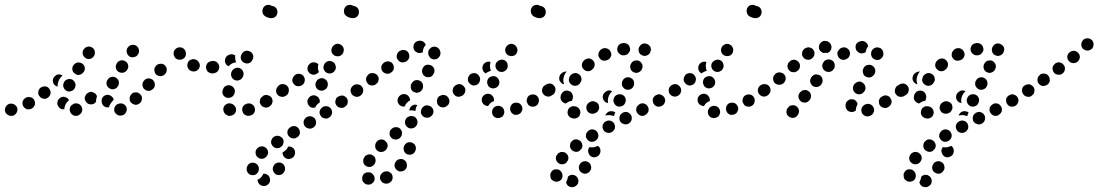

<svg xmlns="http://www.w3.org/2000/svg" viewBox="-36 -445 4474 782"><path d="M28 19Q35 11 35 1Q35 -9 27 -16Q19 -23 9 -23H8Q-2 -23 -9 -15Q-16 -7 -16 3Q-16 13 -8 20Q0 27 10 27H11Q21 27 28 19ZM298 9Q301 -1 296 -11Q291 -20 281 -23Q271 -26 262 -21L261 -20Q252 -16 249 -6Q246 4 251 13Q256 23 266 26Q276 29 285 24L286 23Q295 18 298 9ZM478 11Q482 1 479 -8Q477 -13 473 -17Q470 -20 465 -22Q461 -24 456 -24Q451 -24 446 -22H445Q435 -18 431 -8Q427 1 431 11Q433 15 437 19Q440 22 445 24Q449 26 454 26Q459 26 464 24H465Q474 20 478 11ZM106 -19Q108 -29 103 -38Q101 -42 97 -45Q93 -48 88 -49Q83 -50 78 -50Q73 -49 69 -47L68 -46Q59 -41 56 -31Q54 -21 59 -12Q61 -8 65 -5Q69 -2 74 0Q79 1 84 0Q89 0 93 -3H94Q103 -9 106 -19ZM212 -2Q207 -4 204 -8Q201 -12 199 -16Q197 -21 197 -26L198 -27Q198 -37 206 -44Q213 -51 224 -51Q229 -50 233 -48Q238 -46 241 -43Q242 -41 243 -40Q244 -38 245 -37Q241 -33 237 -29Q231 -22 228 -12Q226 -6 226 0Q224 0 223 0Q222 0 221 0Q216 0 212 -2ZM394 -9Q389 -11 386 -14Q382 -18 380 -22Q378 -27 378 -32V-33Q377 -43 384 -51Q391 -58 401 -59Q406 -59 411 -57Q416 -55 419 -52Q423 -49 425 -45Q427 -42 427 -38Q424 -36 422 -33Q415 -26 411 -17Q409 -13 408 -8Q407 -8 406 -8Q405 -8 404 -8Q399 -7 394 -9ZM542 -44Q543 -54 535 -61Q532 -65 527 -67Q523 -69 518 -69Q513 -69 508 -68Q504 -66 500 -62H499Q496 -58 494 -54Q492 -49 492 -44Q492 -39 493 -34Q495 -30 499 -26Q502 -23 507 -21Q511 -19 516 -18Q521 -18 526 -20Q530 -22 534 -25L535 -26Q542 -33 542 -44ZM358 -49Q358 -51 359 -53Q358 -55 357 -58Q355 -60 353 -63Q350 -66 345 -68Q341 -70 336 -71Q331 -71 326 -69Q322 -67 318 -64L317 -63Q314 -60 312 -55Q309 -51 309 -46Q309 -41 311 -36Q313 -32 316 -28Q323 -20 333 -20Q344 -19 351 -26L352 -27Q353 -28 354 -29Q354 -30 355 -31V-32Q355 -41 358 -49ZM167 -56Q169 -60 170 -65Q171 -70 169 -75Q168 -79 165 -83Q159 -92 149 -93Q138 -94 130 -88H129Q121 -81 120 -71Q118 -61 125 -53Q128 -49 132 -46Q136 -44 141 -43Q146 -42 151 -43Q156 -45 160 -48Q164 -51 167 -56ZM223 -89Q226 -80 235 -75Q245 -70 254 -74Q264 -77 269 -87Q271 -92 272 -97Q272 -102 270 -107Q269 -111 265 -115Q262 -119 258 -121Q248 -125 239 -122Q229 -119 224 -109V-108Q219 -99 223 -89ZM594 -93Q595 -98 595 -103Q594 -108 592 -112Q590 -116 586 -120Q582 -123 578 -124Q573 -126 568 -126Q563 -125 558 -123Q554 -121 551 -117L550 -116Q547 -112 545 -108Q544 -103 544 -98Q545 -93 547 -88Q549 -84 553 -81Q561 -74 571 -75Q581 -76 588 -84H589Q592 -88 594 -93ZM399 -98Q403 -88 412 -84Q421 -79 431 -83Q441 -86 445 -96H446Q450 -106 447 -116Q443 -125 434 -130Q425 -134 415 -131Q405 -127 401 -118L400 -117Q396 -108 399 -98ZM215 -134Q217 -136 219 -137Q212 -142 204 -142Q195 -142 189 -136L188 -135Q180 -128 179 -118Q179 -108 185 -100Q188 -97 192 -95Q195 -93 199 -92Q198 -96 199 -101Q200 -110 204 -118V-119Q208 -127 215 -134ZM643 -164Q642 -174 633 -181Q625 -187 615 -185Q605 -184 598 -176V-175Q591 -167 593 -157Q594 -146 602 -140Q606 -137 611 -136Q616 -134 621 -135Q626 -136 630 -138Q634 -141 637 -145H638Q644 -154 643 -164ZM259 -159Q262 -149 271 -144Q275 -141 280 -140Q285 -139 290 -141Q294 -142 298 -145Q302 -148 305 -152L306 -153Q311 -162 309 -172Q306 -182 297 -187Q293 -190 288 -190Q283 -191 278 -190Q274 -189 270 -186Q266 -183 263 -179L262 -178Q257 -169 259 -159ZM847 -153Q854 -161 854 -171Q854 -176 852 -180Q850 -185 847 -189Q843 -192 839 -194Q834 -196 829 -196H828Q818 -196 810 -189Q803 -181 803 -171Q803 -166 805 -162Q807 -157 810 -153Q814 -150 818 -148Q823 -146 828 -146H829Q839 -146 847 -153ZM436 -168Q438 -158 447 -152Q451 -150 456 -149Q461 -148 466 -149Q471 -150 475 -153Q479 -156 482 -160V-161Q488 -169 486 -179Q484 -190 475 -195Q471 -198 466 -199Q461 -200 456 -199Q451 -198 447 -195Q443 -192 440 -188V-187Q434 -178 436 -168ZM765 -157Q774 -162 777 -172Q780 -182 774 -191Q769 -200 759 -203H758Q754 -205 749 -204Q744 -203 739 -201Q735 -199 732 -195Q729 -191 728 -186Q725 -176 730 -167Q735 -158 745 -155H746Q756 -152 765 -157ZM677 -210Q680 -206 685 -204Q689 -202 694 -202Q699 -201 704 -203Q714 -206 719 -215Q723 -224 720 -234V-235Q718 -240 715 -244Q712 -247 708 -250Q703 -252 698 -252Q693 -253 688 -251Q679 -248 674 -239Q669 -230 672 -220L673 -219Q674 -214 677 -210ZM301 -225Q303 -215 312 -209Q320 -203 330 -205Q340 -207 346 -216L347 -217Q352 -226 350 -236Q348 -246 340 -251Q335 -254 331 -255Q326 -256 321 -255Q316 -254 312 -251Q308 -248 305 -244L304 -243Q299 -235 301 -225ZM480 -242Q479 -238 480 -233Q481 -228 483 -224Q486 -219 490 -216Q494 -213 499 -212Q504 -211 508 -212Q513 -213 518 -215Q522 -218 525 -222V-223Q532 -231 530 -241Q528 -252 520 -258Q516 -261 511 -262Q506 -263 501 -262Q496 -261 492 -259Q488 -256 485 -252L484 -251Q481 -247 480 -242Z M905 26Q915 24 921 16Q924 12 925 7Q926 2 925 -3Q924 -8 921 -12Q918 -16 914 -19Q914 -19 914 -19Q910 -22 905 -23Q900 -25 895 -24Q890 -23 886 -21Q882 -18 879 -15Q876 -11 874 -6Q873 -1 874 4Q874 9 877 13Q879 18 883 21Q885 22 887 23Q895 29 905 26ZM1000 13Q1005 3 1001 -6Q1000 -11 997 -15Q993 -19 989 -21Q985 -23 980 -24Q975 -24 970 -23L968 -22Q958 -19 953 -10Q948 0 952 9Q953 14 956 18Q960 22 964 24Q968 26 973 27Q978 27 983 26L985 25Q995 22 1000 13ZM1069 -18Q1072 -22 1073 -27Q1075 -32 1074 -37Q1073 -41 1071 -46Q1065 -55 1055 -57Q1045 -60 1036 -55L1035 -53Q1030 -51 1027 -47Q1024 -43 1023 -38Q1022 -33 1022 -28Q1023 -23 1026 -19Q1031 -10 1041 -8Q1051 -5 1060 -10L1062 -12Q1066 -14 1069 -18ZM871 -62Q868 -71 872 -81L873 -83Q877 -93 886 -96Q896 -100 905 -96Q915 -92 919 -82Q923 -73 918 -63V-61Q915 -56 911 -52Q906 -48 900 -47Q896 -47 892 -46Q892 -46 891 -46Q890 -47 888 -47Q886 -47 885 -48Q875 -52 871 -62ZM1140 -72Q1142 -83 1136 -91Q1133 -95 1129 -98Q1125 -100 1120 -101Q1115 -102 1110 -101Q1105 -100 1101 -97L1099 -96Q1095 -93 1093 -89Q1090 -85 1089 -80Q1088 -75 1089 -70Q1090 -65 1093 -61Q1096 -57 1100 -54Q1105 -52 1109 -51Q1114 -50 1119 -51Q1124 -52 1128 -55L1130 -56Q1138 -62 1140 -72ZM906 -135Q909 -125 918 -120Q927 -115 937 -118Q947 -121 952 -130L953 -132Q958 -141 955 -151Q952 -161 943 -166Q934 -171 924 -168Q914 -165 909 -156L908 -154Q903 -145 906 -135ZM854 -160Q859 -169 856 -179Q854 -184 851 -188Q848 -192 844 -194Q839 -196 834 -197Q829 -197 825 -196L822 -195Q813 -192 808 -182Q803 -173 806 -163Q808 -159 811 -155Q814 -151 819 -149Q823 -147 828 -146Q833 -146 838 -147L840 -148Q850 -151 854 -160ZM882 -207Q885 -217 895 -221L897 -222Q902 -224 907 -224Q912 -224 916 -222Q918 -221 919 -221Q921 -220 922 -219Q921 -209 923 -199Q924 -195 926 -191Q922 -191 918 -190Q908 -187 901 -181Q898 -178 895 -175Q891 -177 887 -180Q884 -184 882 -188Q878 -198 882 -207ZM945 -205Q948 -195 957 -190Q966 -185 976 -187Q986 -190 991 -199L992 -201Q997 -210 995 -220Q992 -230 983 -235Q979 -237 974 -238Q969 -239 964 -238Q959 -236 955 -233Q951 -230 949 -226L948 -224Q943 -215 945 -205ZM1088 -413Q1094 -406 1094 -396Q1094 -386 1087 -378Q1079 -371 1069 -371Q1061 -371 1054 -374Q1047 -376 1041 -381Q1038 -384 1035 -388Q1033 -393 1033 -398Q1032 -403 1034 -408Q1035 -412 1038 -416Q1044 -424 1054 -425Q1063 -426 1071 -421Q1081 -420 1088 -413Z M1034 268Q1036 265 1037 262Q1041 262 1045 263Q1049 264 1052 266Q1056 268 1059 272Q1062 276 1063 281Q1066 291 1061 300Q1055 309 1045 312Q1045 312 1044 312Q1034 314 1025 309Q1016 303 1014 293Q1013 292 1013 290Q1013 288 1013 287Q1017 285 1021 283Q1029 277 1034 268ZM1014 228Q1008 220 998 218Q987 216 979 222Q971 228 969 238V240Q967 250 973 258Q979 267 989 268Q999 270 1008 264Q1016 258 1018 248V247Q1020 237 1014 228ZM1075 245Q1076 255 1084 262Q1091 269 1102 268Q1112 267 1119 259V258Q1126 250 1125 240Q1124 230 1117 223Q1109 216 1098 217Q1088 218 1081 226V227Q1074 235 1075 245ZM1160 160Q1163 164 1165 169Q1166 174 1166 179Q1165 184 1163 188V189Q1158 198 1148 201Q1138 205 1129 200Q1124 198 1121 194Q1118 190 1116 185Q1116 183 1115 180Q1115 178 1115 176Q1116 175 1117 174H1118Q1126 169 1132 162Q1135 157 1138 152Q1141 151 1145 152Q1149 153 1152 154Q1157 157 1160 160ZM1056 175Q1055 165 1048 158Q1040 151 1030 151Q1019 152 1012 159L1011 160Q1004 168 1005 178Q1005 188 1013 195Q1021 202 1031 202Q1041 201 1048 194L1049 193Q1056 185 1056 175ZM1118 139Q1121 129 1116 120Q1113 116 1109 113Q1105 110 1100 109Q1095 107 1091 108Q1086 109 1081 111L1080 112Q1072 117 1069 127Q1066 137 1072 146Q1074 151 1078 153Q1082 156 1087 158Q1092 159 1097 158Q1102 158 1106 155L1107 154Q1116 149 1118 139ZM1185 100Q1187 90 1182 81Q1177 72 1167 69Q1156 67 1148 72L1147 73Q1138 78 1135 88Q1133 98 1138 107Q1141 111 1145 114Q1149 117 1153 118Q1158 119 1163 119Q1168 118 1172 115H1173Q1182 110 1185 100ZM1247 68Q1250 64 1251 59Q1252 54 1251 49Q1250 45 1248 40Q1242 32 1232 29Q1222 27 1213 32L1212 33Q1204 38 1201 48Q1199 58 1204 67Q1210 76 1220 78Q1230 81 1239 75H1240Q1244 72 1247 68ZM1312 26Q1315 22 1316 18Q1317 13 1316 8Q1315 3 1313 -1Q1307 -10 1297 -12Q1287 -14 1278 -9L1277 -8Q1273 -5 1270 -1Q1267 3 1266 8Q1265 13 1266 17Q1267 22 1270 26Q1275 35 1286 37Q1296 40 1304 34L1305 33Q1310 31 1312 26ZM1380 -27Q1382 -37 1376 -46Q1373 -50 1369 -52Q1364 -55 1360 -56Q1355 -56 1350 -55Q1345 -54 1341 -51H1340Q1336 -48 1333 -44Q1331 -39 1330 -34Q1329 -29 1330 -25Q1332 -20 1334 -16Q1341 -7 1351 -6Q1361 -4 1369 -10L1370 -11Q1379 -17 1380 -27ZM1223 -14Q1219 -18 1218 -22Q1216 -27 1216 -32Q1216 -37 1218 -41L1219 -42Q1221 -47 1225 -50Q1228 -54 1233 -55Q1238 -57 1243 -57Q1248 -57 1252 -54Q1260 -51 1264 -43Q1268 -36 1266 -28Q1266 -28 1266 -28L1265 -27Q1257 -22 1252 -15Q1249 -11 1248 -7Q1243 -6 1239 -6Q1234 -6 1230 -8Q1226 -10 1223 -14ZM1442 -73Q1444 -83 1438 -92Q1435 -96 1431 -98Q1426 -101 1421 -101Q1417 -102 1412 -101Q1407 -100 1403 -97L1402 -96Q1394 -90 1392 -80Q1391 -70 1397 -61Q1400 -57 1404 -55Q1408 -52 1413 -51Q1418 -51 1423 -52Q1428 -53 1432 -56L1433 -57Q1441 -63 1442 -73ZM1137 -63Q1139 -68 1140 -72Q1141 -77 1140 -82Q1140 -87 1137 -91Q1131 -100 1121 -102Q1111 -104 1102 -99L1101 -98Q1097 -95 1094 -91Q1092 -87 1091 -82Q1090 -77 1090 -72Q1091 -68 1094 -63Q1097 -59 1101 -56Q1105 -54 1110 -53Q1115 -52 1120 -52Q1124 -53 1129 -56L1130 -57Q1134 -59 1137 -63ZM1250 -92Q1254 -82 1263 -78Q1273 -74 1282 -77Q1292 -81 1297 -90V-91Q1301 -100 1298 -110Q1294 -120 1285 -124Q1276 -129 1266 -125Q1256 -122 1252 -112L1251 -111Q1247 -102 1250 -92ZM1205 -115Q1207 -125 1201 -134Q1198 -138 1194 -141Q1190 -143 1185 -144Q1180 -145 1175 -144Q1170 -143 1166 -140L1165 -139Q1161 -136 1159 -132Q1156 -128 1155 -123Q1154 -118 1155 -113Q1156 -109 1159 -105Q1165 -96 1175 -94Q1186 -93 1194 -98L1195 -99Q1204 -105 1205 -115ZM1217 -158Q1216 -163 1216 -168Q1217 -173 1219 -178Q1222 -182 1226 -185V-186Q1234 -192 1244 -191Q1254 -190 1261 -183Q1259 -178 1259 -173Q1258 -164 1262 -154Q1262 -153 1263 -152Q1262 -151 1260 -149Q1259 -148 1258 -147L1257 -146Q1257 -146 1257 -146Q1256 -146 1256 -146Q1252 -144 1249 -142Q1241 -139 1234 -142Q1227 -144 1222 -150Q1219 -154 1217 -158ZM1283 -162Q1287 -152 1296 -148Q1305 -144 1315 -147Q1325 -151 1329 -160L1330 -161Q1334 -170 1330 -180Q1327 -190 1317 -194Q1308 -199 1298 -195Q1289 -192 1284 -182V-181Q1279 -172 1283 -162ZM1315 -232Q1319 -222 1328 -218Q1338 -214 1348 -217Q1357 -221 1362 -230V-231Q1366 -241 1363 -250Q1359 -260 1350 -264Q1340 -269 1331 -265Q1321 -261 1317 -252L1316 -251Q1312 -242 1315 -232ZM1420 -413Q1426 -406 1426 -396Q1426 -386 1419 -378Q1411 -371 1401 -371Q1393 -371 1386 -374Q1379 -376 1373 -381Q1370 -384 1367 -388Q1365 -393 1365 -398Q1364 -403 1366 -408Q1367 -412 1370 -416Q1376 -424 1386 -425Q1395 -426 1403 -421Q1413 -420 1420 -413Z M1477 260Q1474 258 1471 257Q1467 257 1463 257Q1461 257 1460 257Q1456 257 1453 259Q1449 261 1446 263Q1443 267 1441 271Q1439 276 1439 281Q1439 286 1440 290Q1442 295 1446 299Q1446 299 1447 300Q1451 304 1456 306Q1460 307 1465 307Q1470 307 1475 305Q1479 303 1483 299Q1490 292 1490 282Q1489 271 1482 264Q1482 264 1482 264Q1479 262 1477 260ZM1513 270Q1510 280 1514 289Q1517 293 1520 297Q1524 300 1529 302Q1533 303 1538 303Q1543 303 1548 301L1549 300Q1558 296 1562 286Q1565 276 1561 267Q1559 262 1555 259Q1551 256 1547 254Q1542 252 1537 253Q1532 253 1527 255L1526 256Q1517 260 1513 270ZM1571 232Q1573 242 1581 248Q1585 251 1590 253Q1594 254 1599 253Q1604 253 1609 250Q1613 248 1616 244L1617 243Q1623 234 1621 224Q1620 214 1612 208Q1604 201 1593 203Q1583 204 1577 212L1576 213Q1570 222 1571 232ZM1494 211Q1494 206 1493 202Q1492 197 1489 193Q1485 189 1481 187Q1477 184 1472 184Q1467 183 1462 185Q1457 186 1453 189Q1450 192 1447 197L1446 198Q1442 207 1444 217Q1447 227 1456 232Q1466 237 1475 234Q1485 231 1490 222L1491 221Q1493 216 1494 211ZM1610 171Q1614 180 1624 184Q1634 187 1643 183Q1652 179 1656 169V168Q1660 158 1656 149Q1651 139 1642 136Q1632 132 1623 136Q1613 141 1610 150L1609 152Q1606 161 1610 171ZM1543 149Q1543 138 1535 131Q1528 123 1518 123Q1507 123 1500 130L1499 131Q1496 135 1494 139Q1492 144 1492 149Q1492 154 1493 158Q1495 163 1499 167Q1506 174 1516 174Q1527 174 1534 167L1535 166Q1542 159 1543 149ZM1598 110Q1601 106 1601 101Q1602 96 1601 91Q1599 86 1596 82Q1590 74 1580 73Q1569 72 1561 78L1560 79Q1552 85 1551 95Q1549 106 1556 114Q1562 122 1572 123Q1583 125 1591 118H1592Q1596 114 1598 110ZM1664 57Q1666 47 1660 38Q1654 29 1644 28Q1634 26 1625 32H1624Q1616 38 1614 48Q1612 59 1618 67Q1624 76 1634 78Q1644 79 1653 74L1654 73Q1662 67 1664 57ZM1725 23Q1728 19 1729 14Q1730 9 1729 4Q1728 0 1725 -5Q1719 -13 1709 -15Q1699 -18 1690 -12L1689 -11Q1681 -5 1679 5Q1676 15 1682 23Q1688 32 1698 34Q1708 36 1717 31L1718 30Q1722 27 1725 23ZM1631 5Q1632 -4 1638 -11Q1645 -18 1654 -19Q1657 -19 1659 -18Q1662 -18 1664 -17Q1658 -9 1657 0Q1656 4 1656 7Q1652 6 1648 5Q1640 4 1631 5ZM1794 -28Q1796 -38 1790 -47Q1784 -56 1774 -58Q1764 -60 1756 -54H1754Q1746 -48 1744 -38Q1742 -28 1747 -19Q1750 -15 1754 -12Q1758 -9 1763 -8Q1768 -7 1773 -8Q1778 -9 1782 -12L1783 -13Q1792 -18 1794 -28ZM1583 -35Q1583 -40 1585 -45Q1586 -49 1590 -53Q1593 -57 1598 -59Q1599 -59 1600 -60Q1609 -64 1619 -60Q1628 -56 1632 -46Q1633 -44 1634 -41Q1634 -38 1634 -36Q1626 -32 1620 -25Q1615 -19 1612 -11Q1604 -10 1596 -14Q1589 -18 1585 -26Q1583 -30 1583 -35ZM1443 -72Q1445 -82 1439 -91Q1436 -95 1432 -98Q1428 -100 1423 -101Q1418 -102 1413 -101Q1408 -100 1404 -97L1403 -96Q1394 -90 1392 -80Q1391 -70 1397 -61Q1399 -57 1404 -55Q1408 -52 1413 -51Q1418 -50 1422 -51Q1427 -52 1431 -55L1433 -56Q1441 -62 1443 -72ZM1855 -63Q1857 -68 1858 -72Q1859 -77 1858 -82Q1857 -87 1854 -91Q1848 -100 1838 -101Q1828 -103 1819 -97L1818 -96Q1814 -94 1811 -89Q1809 -85 1808 -80Q1807 -75 1808 -71Q1809 -66 1812 -62Q1818 -53 1828 -51Q1838 -50 1847 -56H1848Q1852 -59 1855 -63ZM1637 -91Q1637 -80 1645 -73Q1649 -70 1654 -69Q1658 -67 1663 -67Q1668 -68 1673 -70Q1677 -72 1680 -76L1682 -77Q1685 -81 1686 -86Q1688 -91 1687 -95Q1687 -100 1685 -105Q1683 -109 1679 -113Q1671 -119 1661 -119Q1650 -118 1644 -110L1643 -109Q1636 -101 1637 -91ZM1503 -110Q1505 -114 1506 -119Q1507 -124 1506 -129Q1504 -134 1501 -138Q1498 -142 1494 -144Q1490 -147 1485 -147Q1480 -148 1475 -147Q1470 -146 1466 -143L1465 -142Q1457 -135 1455 -125Q1454 -115 1460 -107Q1466 -98 1477 -97Q1487 -96 1495 -102L1496 -103Q1500 -106 1503 -110ZM1684 -149Q1686 -139 1695 -134Q1699 -131 1704 -131Q1709 -130 1714 -131Q1719 -132 1723 -135Q1727 -138 1729 -143L1730 -144Q1735 -153 1733 -163Q1730 -173 1721 -178Q1717 -181 1712 -181Q1707 -182 1702 -181Q1697 -180 1693 -177Q1689 -174 1687 -169L1686 -168Q1681 -159 1684 -149ZM1568 -167Q1569 -177 1563 -186Q1560 -190 1556 -192Q1551 -194 1547 -195Q1542 -196 1537 -194Q1532 -193 1528 -190L1527 -189Q1519 -183 1517 -173Q1516 -162 1522 -154Q1525 -150 1530 -148Q1534 -145 1539 -145Q1544 -144 1549 -145Q1553 -147 1557 -150L1559 -151Q1567 -157 1568 -167ZM1631 -212Q1632 -223 1627 -231Q1621 -240 1611 -241Q1600 -243 1592 -237H1591Q1582 -231 1580 -220Q1578 -210 1584 -202Q1590 -193 1600 -191Q1610 -190 1619 -195L1620 -196Q1629 -202 1631 -212ZM1710 -219Q1712 -215 1715 -211Q1718 -207 1723 -205Q1728 -203 1733 -203Q1743 -203 1750 -210Q1758 -218 1758 -228V-230Q1758 -235 1756 -239Q1754 -244 1751 -247Q1747 -251 1743 -253Q1738 -255 1733 -255Q1723 -255 1716 -248Q1708 -241 1708 -230V-229Q1708 -224 1710 -219ZM1682 -231 1681 -230Q1676 -229 1671 -229Q1666 -229 1662 -232Q1657 -234 1654 -237Q1651 -241 1649 -246Q1647 -251 1648 -256Q1648 -261 1650 -265Q1653 -269 1656 -273Q1660 -276 1665 -278H1666Q1676 -281 1685 -277Q1695 -272 1698 -262Q1698 -262 1698 -262Q1698 -262 1698 -262Q1692 -256 1689 -248Q1686 -240 1686 -232Q1685 -232 1684 -231Q1683 -231 1682 -231Z M2002 34Q2007 32 2011 29Q2014 25 2016 21Q2018 16 2018 11Q2018 1 2011 -7Q2003 -14 1993 -14Q1988 -14 1983 -12Q1979 -10 1975 -7Q1972 -3 1970 1Q1968 6 1968 11Q1968 21 1975 29Q1982 36 1993 36Q1998 36 2002 34ZM2089 8Q2094 -1 2090 -11Q2089 -15 2085 -19Q2082 -23 2077 -25Q2073 -27 2068 -27Q2063 -27 2058 -26Q2048 -22 2044 -13Q2040 -3 2043 6Q2045 11 2048 15Q2051 18 2056 21Q2060 23 2065 23Q2070 23 2075 21Q2085 18 2089 8ZM2158 -29Q2161 -40 2156 -48Q2153 -53 2149 -56Q2145 -59 2140 -60Q2135 -61 2130 -60Q2125 -59 2121 -57Q2112 -52 2110 -41Q2107 -31 2113 -23Q2115 -18 2119 -15Q2123 -12 2128 -11Q2133 -10 2138 -11Q2143 -11 2147 -14Q2156 -19 2158 -29ZM1940 -16Q1935 -18 1932 -22Q1929 -26 1927 -30Q1926 -35 1926 -40Q1927 -51 1935 -57Q1943 -64 1954 -63Q1964 -62 1970 -54Q1977 -46 1976 -36Q1976 -35 1976 -35Q1976 -34 1976 -33Q1976 -33 1975 -33Q1966 -30 1959 -23Q1955 -18 1952 -13Q1951 -13 1950 -13Q1950 -13 1949 -13Q1944 -14 1940 -16ZM2222 -73Q2223 -83 2217 -91Q2215 -95 2210 -98Q2206 -101 2201 -102Q2196 -102 2192 -101Q2187 -100 2183 -97H2182Q2174 -91 2172 -81Q2170 -71 2176 -63Q2179 -58 2183 -56Q2188 -53 2193 -52Q2197 -51 2202 -52Q2207 -54 2211 -56V-57Q2220 -63 2222 -73ZM1859 -73Q1861 -83 1855 -91Q1852 -95 1848 -98Q1844 -101 1839 -102Q1834 -103 1829 -102Q1824 -100 1820 -98Q1816 -95 1813 -91Q1810 -86 1809 -81Q1809 -77 1810 -72Q1811 -67 1813 -63Q1819 -54 1830 -52Q1840 -51 1848 -56V-57Q1857 -62 1859 -73ZM1950 -101Q1953 -91 1963 -87Q1967 -85 1972 -85Q1977 -85 1982 -87Q1987 -88 1990 -92Q1994 -95 1996 -100Q2000 -109 1996 -119Q1992 -129 1983 -133Q1973 -137 1964 -133Q1954 -130 1950 -120Q1946 -110 1950 -101ZM1919 -119Q1921 -129 1914 -137Q1908 -146 1898 -147Q1887 -148 1879 -142Q1875 -139 1873 -134Q1870 -130 1870 -125Q1869 -120 1870 -115Q1872 -111 1875 -107Q1881 -99 1891 -97Q1901 -96 1910 -102Q1918 -109 1919 -119ZM1929 -171Q1930 -182 1938 -188Q1942 -191 1947 -193Q1951 -194 1956 -194Q1958 -193 1959 -193Q1961 -193 1962 -192Q1961 -188 1960 -184Q1959 -174 1961 -164Q1962 -160 1964 -157Q1960 -156 1956 -154Q1948 -151 1942 -146Q1940 -148 1938 -149Q1936 -151 1934 -153Q1928 -161 1929 -171ZM1983 -170Q1986 -160 1995 -155Q2004 -150 2014 -153Q2024 -156 2029 -165Q2034 -174 2031 -184Q2029 -194 2020 -199Q2011 -204 2001 -201Q1991 -198 1985 -189Q1980 -180 1983 -170ZM2022 -246Q2021 -241 2022 -236Q2023 -231 2026 -227Q2029 -223 2033 -220Q2037 -218 2042 -217Q2047 -216 2052 -217Q2056 -218 2061 -220Q2065 -223 2067 -227H2068Q2070 -232 2071 -236Q2072 -241 2071 -246Q2070 -251 2067 -255Q2065 -259 2060 -262Q2056 -265 2051 -266Q2047 -267 2042 -266Q2037 -265 2033 -262Q2029 -259 2026 -255Q2023 -251 2022 -246ZM2181 -413Q2187 -406 2187 -396Q2187 -386 2180 -378Q2172 -371 2162 -371Q2154 -371 2147 -374Q2140 -376 2134 -381Q2127 -388 2126 -398Q2125 -408 2131 -416Q2137 -424 2147 -425Q2156 -426 2164 -421Q2174 -420 2181 -413Z M2271 294Q2271 295 2270 297Q2270 299 2270 300Q2271 302 2272 304Q2276 313 2286 316Q2296 319 2305 315L2306 314Q2311 312 2314 308Q2317 305 2319 300Q2320 295 2320 290Q2319 285 2317 281Q2315 276 2311 273Q2307 270 2303 268Q2298 267 2293 267Q2288 267 2284 270H2283Q2281 271 2280 272Q2279 273 2278 274Q2278 275 2277 276Q2276 285 2271 294ZM2250 255Q2247 251 2243 248Q2239 245 2234 245Q2229 244 2224 245Q2219 246 2215 249Q2211 252 2209 256Q2206 261 2205 266Q2205 270 2206 275Q2206 276 2206 277Q2207 282 2210 286Q2213 289 2218 292Q2222 294 2227 295Q2232 296 2237 294Q2247 292 2252 283Q2257 274 2254 264Q2254 264 2254 263Q2253 259 2250 255ZM2322 242Q2324 253 2333 258Q2337 261 2342 262Q2347 263 2352 262Q2356 261 2361 258Q2365 255 2367 251L2368 250Q2374 242 2371 231Q2369 221 2361 216Q2352 210 2342 212Q2332 214 2326 223V224Q2320 232 2322 242ZM2279 196Q2278 186 2269 179Q2266 176 2261 175Q2256 173 2251 174Q2246 174 2242 177Q2237 179 2234 183V184Q2227 192 2228 202Q2230 213 2238 219Q2246 225 2256 224Q2266 223 2273 215V214Q2280 206 2279 196ZM2362 159Q2357 168 2361 178Q2364 188 2373 193Q2382 198 2392 194Q2402 191 2407 182V181Q2411 173 2409 163Q2407 154 2399 149Q2391 153 2382 155Q2374 156 2365 154Q2365 155 2364 156Q2363 157 2363 158ZM2336 152Q2337 142 2331 133Q2328 129 2324 127Q2320 124 2315 123Q2310 122 2305 123Q2301 124 2296 127V128Q2287 134 2286 144Q2284 154 2290 163Q2293 167 2297 169Q2301 172 2306 173Q2311 174 2316 173Q2321 172 2325 169V168Q2334 162 2336 152ZM2396 122Q2399 119 2400 114Q2402 109 2401 104Q2400 99 2398 95Q2393 86 2383 83Q2373 80 2364 85L2363 86Q2359 88 2356 92Q2353 96 2351 101Q2350 106 2350 111Q2351 116 2354 120Q2359 129 2369 132Q2379 134 2388 129Q2393 126 2396 122ZM2463 87Q2466 83 2468 79Q2469 74 2469 69Q2468 64 2466 59Q2461 50 2451 47Q2442 44 2432 49Q2422 54 2419 64Q2416 73 2421 83Q2426 92 2435 95Q2445 98 2454 94L2455 93Q2460 91 2463 87ZM2523 59H2524Q2528 56 2531 53Q2535 49 2536 44Q2538 39 2537 34Q2537 29 2535 25Q2530 16 2520 12Q2510 9 2501 14H2500Q2496 17 2493 20Q2489 24 2488 29Q2486 33 2487 38Q2487 43 2489 48Q2494 57 2504 60Q2514 64 2523 59ZM2310 37Q2315 35 2319 32Q2323 29 2325 25Q2327 20 2328 15Q2328 10 2327 6Q2325 1 2322 -3Q2319 -7 2315 -9Q2310 -12 2305 -12Q2305 -12 2304 -12Q2294 -14 2286 -8Q2277 -2 2276 9Q2275 14 2276 18Q2277 23 2280 27Q2283 31 2288 34Q2292 36 2297 37Q2299 37 2300 38Q2305 38 2310 37ZM2439 24Q2434 24 2430 26Q2430 25 2430 24Q2431 23 2431 22V21Q2434 17 2437 14Q2441 10 2446 9Q2450 7 2455 8Q2460 8 2465 10Q2466 11 2468 12Q2469 12 2470 14Q2468 17 2466 22Q2465 25 2465 28Q2462 27 2458 26Q2449 23 2439 24ZM2600 17Q2603 13 2605 9Q2606 4 2606 -1Q2605 -6 2603 -10Q2598 -20 2588 -23Q2578 -26 2569 -21L2568 -20Q2564 -18 2561 -14Q2558 -11 2556 -6Q2555 -1 2555 4Q2556 9 2558 13Q2563 22 2573 26Q2582 29 2592 24V23Q2597 21 2600 17ZM2398 9Q2401 5 2403 0Q2405 -4 2404 -9Q2404 -14 2402 -19Q2397 -28 2387 -31Q2378 -35 2368 -30L2366 -29Q2362 -27 2358 -23Q2355 -19 2353 -15Q2352 -10 2352 -5Q2352 0 2355 5Q2359 14 2369 17Q2379 20 2388 16L2390 15Q2395 13 2398 9ZM2668 -21Q2671 -25 2672 -29Q2674 -34 2673 -39Q2672 -44 2670 -48Q2664 -57 2654 -60Q2644 -63 2636 -57H2635Q2630 -54 2627 -50Q2624 -47 2623 -42Q2622 -37 2623 -32Q2623 -27 2626 -23Q2631 -14 2641 -11Q2651 -9 2660 -14H2661Q2665 -17 2668 -21ZM2462 -37Q2462 -32 2464 -28Q2465 -23 2469 -19Q2472 -15 2476 -13Q2486 -9 2495 -12Q2505 -15 2510 -25Q2512 -30 2513 -35Q2513 -40 2512 -44Q2510 -49 2507 -53Q2503 -57 2499 -59Q2490 -63 2480 -60Q2470 -57 2465 -47Q2463 -42 2462 -37ZM2250 -36Q2245 -45 2248 -55V-57Q2250 -62 2253 -66Q2256 -70 2260 -73Q2264 -75 2269 -76Q2274 -77 2279 -75Q2289 -73 2294 -64Q2299 -55 2297 -45L2296 -42Q2296 -40 2295 -38Q2294 -36 2293 -34Q2291 -34 2290 -34Q2280 -32 2272 -26Q2271 -25 2270 -24Q2269 -24 2268 -24Q2267 -24 2266 -24Q2256 -27 2250 -36ZM2456 -72Q2457 -73 2458 -73Q2451 -77 2444 -77Q2436 -76 2430 -71L2428 -69Q2420 -63 2419 -52Q2418 -42 2425 -34Q2428 -30 2432 -28Q2436 -26 2441 -25Q2439 -32 2440 -40Q2441 -49 2445 -57Q2449 -66 2456 -72ZM2738 -73Q2739 -83 2733 -91Q2731 -95 2726 -98Q2722 -101 2717 -102Q2712 -102 2708 -101Q2703 -100 2699 -97H2698Q2694 -94 2691 -90Q2688 -86 2688 -81Q2687 -76 2688 -71Q2689 -66 2692 -62Q2698 -54 2708 -52Q2718 -50 2727 -56Q2736 -62 2738 -73ZM2226 -76Q2228 -86 2222 -94Q2219 -98 2215 -101Q2210 -104 2206 -105Q2201 -105 2196 -104Q2191 -103 2187 -100L2183 -97Q2179 -95 2176 -90Q2173 -86 2172 -81Q2172 -76 2173 -72Q2174 -67 2177 -63Q2179 -59 2184 -56Q2188 -53 2193 -52Q2198 -52 2202 -53Q2207 -54 2211 -57L2216 -59Q2224 -65 2226 -76ZM2497 -106Q2496 -101 2498 -96Q2499 -92 2503 -88Q2506 -84 2510 -82Q2520 -77 2530 -81Q2539 -84 2544 -93V-94Q2547 -99 2547 -104Q2547 -109 2546 -113Q2544 -118 2541 -122Q2537 -125 2533 -128Q2524 -132 2514 -129Q2504 -126 2500 -116H2499Q2497 -111 2497 -106ZM2282 -126Q2280 -121 2281 -116Q2282 -111 2285 -107Q2288 -103 2292 -100Q2300 -94 2311 -96Q2321 -98 2327 -107L2328 -109Q2334 -117 2332 -127Q2330 -138 2321 -143Q2313 -149 2303 -147Q2293 -145 2287 -137L2285 -135Q2283 -131 2282 -126ZM2272 -154Q2268 -154 2264 -153Q2260 -152 2256 -150L2252 -147Q2248 -144 2245 -140Q2243 -135 2242 -131Q2241 -126 2242 -121Q2243 -116 2246 -112Q2249 -108 2253 -105Q2257 -102 2262 -102Q2262 -102 2262 -102Q2262 -102 2262 -102Q2260 -106 2259 -112Q2257 -121 2260 -131Q2262 -140 2267 -147L2268 -149Q2270 -152 2272 -154ZM2532 -165Q2535 -156 2544 -151Q2549 -149 2554 -148Q2559 -148 2564 -150Q2568 -151 2572 -155Q2576 -158 2578 -162V-163Q2583 -172 2580 -182Q2576 -192 2567 -197Q2563 -199 2558 -199Q2553 -199 2548 -198Q2543 -196 2540 -193Q2536 -190 2534 -185L2533 -184Q2529 -175 2532 -165ZM2334 -182Q2333 -172 2340 -164Q2347 -156 2357 -155Q2367 -154 2375 -161L2377 -163Q2385 -169 2386 -180Q2387 -190 2380 -198Q2373 -206 2363 -207Q2353 -207 2345 -201L2343 -199Q2335 -192 2334 -182ZM2408 -240Q2405 -236 2403 -232Q2401 -227 2401 -222Q2401 -217 2403 -213Q2408 -203 2417 -199Q2427 -196 2436 -200L2439 -201Q2448 -205 2452 -215Q2456 -224 2451 -234Q2449 -238 2446 -242Q2442 -245 2438 -247Q2433 -249 2428 -249Q2423 -249 2418 -247L2416 -246Q2412 -244 2408 -240ZM2566 -234Q2569 -224 2579 -220Q2588 -215 2598 -219Q2607 -222 2612 -231V-232Q2617 -241 2614 -251Q2610 -261 2601 -265Q2592 -270 2582 -267Q2572 -263 2568 -254L2567 -253Q2563 -244 2566 -234ZM2483 -260Q2477 -252 2478 -241Q2480 -231 2488 -225Q2496 -218 2506 -220H2509Q2514 -221 2518 -223Q2522 -226 2525 -230Q2528 -234 2530 -239Q2531 -243 2530 -248Q2529 -253 2527 -258Q2524 -262 2520 -265Q2516 -268 2512 -269Q2507 -270 2502 -270L2500 -269Q2489 -268 2483 -260Z M2881 34Q2886 32 2890 29Q2893 25 2895 21Q2897 16 2897 11Q2897 1 2890 -7Q2882 -14 2872 -14Q2867 -14 2862 -12Q2858 -10 2854 -7Q2851 -3 2849 1Q2847 6 2847 11Q2847 21 2854 29Q2861 36 2872 36Q2877 36 2881 34ZM2968 8Q2973 -1 2969 -11Q2968 -15 2964 -19Q2961 -23 2956 -25Q2952 -27 2947 -27Q2942 -27 2937 -26Q2927 -22 2923 -13Q2919 -3 2922 6Q2924 11 2927 15Q2930 18 2935 21Q2939 23 2944 23Q2949 23 2954 21Q2964 18 2968 8ZM3037 -29Q3040 -40 3035 -48Q3032 -53 3028 -56Q3024 -59 3019 -60Q3014 -61 3009 -60Q3004 -59 3000 -57Q2991 -52 2989 -41Q2986 -31 2992 -23Q2994 -18 2998 -15Q3002 -12 3007 -11Q3012 -10 3017 -11Q3022 -11 3026 -14Q3035 -19 3037 -29ZM2819 -16Q2814 -18 2811 -22Q2808 -26 2806 -30Q2805 -35 2805 -40Q2806 -51 2814 -57Q2822 -64 2833 -63Q2843 -62 2849 -54Q2856 -46 2855 -36Q2855 -35 2855 -35Q2855 -34 2855 -33Q2855 -33 2854 -33Q2845 -30 2838 -23Q2834 -18 2831 -13Q2830 -13 2829 -13Q2829 -13 2828 -13Q2823 -14 2819 -16ZM3101 -73Q3102 -83 3096 -91Q3094 -95 3089 -98Q3085 -101 3080 -102Q3075 -102 3071 -101Q3066 -100 3062 -97H3061Q3053 -91 3051 -81Q3049 -71 3055 -63Q3058 -58 3062 -56Q3067 -53 3072 -52Q3076 -51 3081 -52Q3086 -54 3090 -56V-57Q3099 -63 3101 -73ZM2738 -73Q2740 -83 2734 -91Q2731 -95 2727 -98Q2723 -101 2718 -102Q2713 -103 2708 -102Q2703 -100 2699 -98Q2695 -95 2692 -91Q2689 -86 2688 -81Q2688 -77 2689 -72Q2690 -67 2692 -63Q2698 -54 2709 -52Q2719 -51 2727 -56V-57Q2736 -62 2738 -73ZM2829 -101Q2832 -91 2842 -87Q2846 -85 2851 -85Q2856 -85 2861 -87Q2866 -88 2869 -92Q2873 -95 2875 -100Q2879 -109 2875 -119Q2871 -129 2862 -133Q2852 -137 2843 -133Q2833 -130 2829 -120Q2825 -110 2829 -101ZM2798 -119Q2800 -129 2793 -137Q2787 -146 2777 -147Q2766 -148 2758 -142Q2754 -139 2752 -134Q2749 -130 2749 -125Q2748 -120 2749 -115Q2751 -111 2754 -107Q2760 -99 2770 -97Q2780 -96 2789 -102Q2797 -109 2798 -119ZM2808 -171Q2809 -182 2817 -188Q2821 -191 2826 -193Q2830 -194 2835 -194Q2837 -193 2838 -193Q2840 -193 2841 -192Q2840 -188 2839 -184Q2838 -174 2840 -164Q2841 -160 2843 -157Q2839 -156 2835 -154Q2827 -151 2821 -146Q2819 -148 2817 -149Q2815 -151 2813 -153Q2807 -161 2808 -171ZM2862 -170Q2865 -160 2874 -155Q2883 -150 2893 -153Q2903 -156 2908 -165Q2913 -174 2910 -184Q2908 -194 2899 -199Q2890 -204 2880 -201Q2870 -198 2864 -189Q2859 -180 2862 -170ZM2901 -246Q2900 -241 2901 -236Q2902 -231 2905 -227Q2908 -223 2912 -220Q2916 -218 2921 -217Q2926 -216 2931 -217Q2935 -218 2940 -220Q2944 -223 2946 -227H2947Q2949 -232 2950 -236Q2951 -241 2950 -246Q2949 -251 2946 -255Q2944 -259 2939 -262Q2935 -265 2930 -266Q2926 -267 2921 -266Q2916 -265 2912 -262Q2908 -259 2905 -255Q2902 -251 2901 -246ZM3060 -413Q3066 -406 3066 -396Q3066 -386 3059 -378Q3051 -371 3041 -371Q3033 -371 3026 -374Q3019 -376 3013 -381Q3006 -388 3005 -398Q3004 -408 3010 -416Q3016 -424 3026 -425Q3035 -426 3043 -421Q3053 -420 3060 -413Z M3217 15Q3219 11 3218 6Q3218 1 3215 -4Q3213 -8 3209 -11Q3205 -14 3200 -16Q3196 -17 3191 -16Q3186 -16 3181 -14Q3177 -11 3174 -7L3173 -6Q3169 -2 3168 3Q3167 8 3167 13Q3168 18 3170 22Q3172 26 3176 29Q3184 36 3195 35Q3205 34 3211 26L3213 24Q3216 20 3217 15ZM3515 23Q3519 19 3521 15Q3524 11 3524 6Q3525 1 3523 -4Q3520 -14 3511 -19Q3502 -24 3492 -21L3490 -20Q3485 -19 3482 -16Q3478 -13 3475 -8Q3473 -4 3472 1Q3472 6 3473 11Q3476 21 3485 26Q3494 31 3504 28L3506 27Q3511 26 3515 23ZM3417 6Q3409 -1 3408 -11Q3408 -13 3408 -14Q3407 -25 3414 -32Q3421 -40 3431 -41Q3436 -41 3441 -40Q3446 -38 3449 -35Q3452 -32 3454 -29Q3456 -25 3457 -22Q3456 -20 3456 -19Q3451 -10 3450 -1Q3450 2 3450 5Q3447 7 3443 9Q3440 11 3436 11Q3425 12 3417 6ZM3591 -17Q3593 -21 3595 -26Q3596 -30 3595 -35Q3594 -40 3591 -44Q3589 -49 3585 -52Q3581 -54 3576 -56Q3571 -57 3566 -56Q3561 -55 3557 -52L3555 -51Q3551 -49 3548 -45Q3545 -41 3544 -36Q3543 -31 3544 -26Q3545 -21 3547 -17Q3553 -8 3563 -6Q3573 -3 3582 -9L3583 -10Q3588 -13 3591 -17ZM3267 -57Q3266 -67 3258 -73Q3254 -76 3249 -78Q3244 -79 3239 -78Q3234 -78 3230 -75Q3226 -73 3223 -69L3221 -67Q3215 -59 3216 -49Q3218 -39 3226 -32Q3230 -29 3234 -28Q3239 -27 3244 -27Q3249 -28 3253 -30Q3258 -33 3261 -37L3262 -38Q3268 -46 3267 -57ZM3660 -72Q3662 -83 3656 -91Q3653 -95 3648 -98Q3644 -100 3639 -101Q3634 -102 3630 -101Q3625 -100 3621 -97L3619 -96Q3611 -90 3609 -79Q3607 -69 3613 -61Q3616 -57 3620 -54Q3625 -51 3629 -51Q3634 -50 3639 -51Q3644 -52 3648 -55L3650 -56Q3658 -62 3660 -72ZM3098 -64Q3101 -68 3102 -73Q3103 -78 3102 -83Q3101 -88 3098 -92Q3092 -101 3082 -102Q3071 -104 3063 -98H3062Q3053 -92 3051 -81Q3050 -71 3055 -63Q3061 -54 3072 -52Q3082 -51 3090 -56L3091 -57Q3096 -60 3098 -64ZM3439 -79Q3442 -69 3451 -64Q3455 -62 3460 -61Q3465 -60 3470 -62Q3475 -63 3478 -66Q3482 -69 3485 -74L3486 -75Q3491 -84 3488 -94Q3485 -104 3476 -109Q3472 -112 3467 -113Q3462 -113 3458 -112Q3453 -110 3449 -107Q3445 -104 3442 -100L3441 -98Q3436 -89 3439 -79ZM3310 -102V-103Q3316 -111 3314 -122Q3312 -132 3304 -138Q3300 -140 3295 -141Q3290 -142 3285 -142Q3280 -141 3276 -138Q3272 -135 3269 -131L3268 -130V-129Q3265 -125 3264 -120Q3263 -116 3264 -111Q3265 -106 3268 -102Q3270 -98 3274 -95Q3283 -89 3293 -91Q3303 -93 3309 -101ZM3164 -123Q3165 -134 3158 -142Q3151 -149 3141 -150Q3131 -151 3123 -145L3122 -144Q3118 -140 3115 -136Q3113 -132 3113 -127Q3112 -122 3114 -117Q3115 -112 3118 -108Q3125 -101 3135 -100Q3146 -99 3154 -105L3155 -106Q3163 -113 3164 -123ZM3479 -148Q3481 -138 3490 -133Q3495 -130 3500 -130Q3505 -129 3509 -130Q3514 -131 3518 -135Q3522 -138 3525 -142L3526 -144Q3531 -153 3528 -163Q3525 -173 3516 -178Q3507 -183 3497 -180Q3487 -178 3482 -169L3481 -167Q3476 -158 3479 -148ZM3220 -166Q3222 -170 3222 -175Q3223 -180 3221 -185Q3219 -190 3216 -193Q3213 -197 3208 -199Q3204 -201 3199 -202Q3194 -202 3189 -200Q3184 -199 3181 -195L3180 -194Q3176 -191 3174 -187Q3172 -182 3171 -177Q3171 -172 3173 -167Q3174 -163 3178 -159Q3181 -155 3185 -153Q3190 -151 3195 -151Q3200 -150 3204 -152Q3209 -154 3213 -157L3214 -158Q3218 -161 3220 -166ZM3363 -169Q3364 -174 3364 -179Q3364 -184 3362 -188Q3360 -193 3357 -196Q3349 -203 3339 -203Q3329 -203 3321 -196L3320 -194Q3313 -187 3313 -177Q3313 -166 3321 -159Q3328 -152 3338 -152Q3349 -152 3356 -159L3357 -161Q3361 -164 3363 -169ZM3520 -245Q3527 -252 3537 -252Q3542 -252 3547 -250Q3551 -249 3555 -245Q3558 -241 3560 -237Q3562 -232 3562 -227Q3562 -225 3562 -222Q3560 -212 3552 -206Q3544 -199 3534 -201Q3524 -202 3517 -210Q3511 -218 3512 -228Q3512 -238 3520 -245ZM3421 -212Q3424 -216 3425 -221Q3427 -226 3426 -231Q3425 -235 3423 -240Q3420 -244 3416 -247Q3413 -250 3408 -251Q3403 -253 3398 -252Q3393 -251 3389 -249L3387 -248Q3383 -245 3380 -241Q3377 -237 3375 -233Q3374 -228 3375 -223Q3375 -218 3378 -214Q3383 -205 3393 -202Q3403 -199 3412 -205L3414 -206Q3418 -208 3421 -212ZM3278 -215Q3281 -219 3281 -224Q3282 -229 3281 -234Q3279 -239 3276 -243Q3273 -247 3269 -249Q3264 -251 3260 -252Q3255 -253 3250 -251Q3245 -250 3241 -247L3240 -246Q3236 -243 3234 -239Q3231 -234 3231 -229Q3230 -224 3231 -220Q3233 -215 3236 -211Q3239 -207 3243 -205Q3247 -202 3252 -202Q3257 -201 3262 -202Q3267 -204 3271 -207L3272 -208Q3276 -211 3278 -215ZM3500 -257Q3498 -267 3490 -273Q3482 -279 3472 -278L3470 -277Q3460 -276 3453 -268Q3447 -259 3449 -249Q3450 -239 3459 -233Q3467 -226 3477 -228H3479Q3482 -229 3485 -230Q3487 -231 3490 -233Q3491 -239 3493 -245Q3496 -252 3500 -257ZM3300 -246Q3298 -256 3302 -265Q3305 -270 3309 -273Q3313 -276 3317 -278Q3322 -279 3327 -278Q3332 -278 3336 -276Q3338 -275 3339 -274Q3348 -268 3350 -258Q3352 -248 3347 -240Q3345 -236 3341 -233Q3338 -231 3334 -229Q3331 -230 3329 -230Q3323 -230 3317 -229Q3316 -230 3315 -230Q3314 -231 3312 -232Q3303 -237 3300 -246Z M3710 294Q3710 295 3709 297Q3709 299 3709 300Q3710 302 3711 304Q3715 313 3725 316Q3735 319 3744 315L3745 314Q3750 312 3753 308Q3756 305 3758 300Q3759 295 3759 290Q3758 285 3756 281Q3754 276 3750 273Q3746 270 3742 268Q3737 267 3732 267Q3727 267 3723 270H3722Q3720 271 3719 272Q3718 273 3717 274Q3717 275 3716 276Q3715 285 3710 294ZM3689 255Q3686 251 3682 248Q3678 245 3673 245Q3668 244 3663 245Q3658 246 3654 249Q3650 252 3648 256Q3645 261 3644 266Q3644 270 3645 275Q3645 276 3645 277Q3646 282 3649 286Q3652 289 3657 292Q3661 294 3666 295Q3671 296 3676 294Q3686 292 3691 283Q3696 274 3693 264Q3693 264 3693 263Q3692 259 3689 255ZM3761 242Q3763 253 3772 258Q3776 261 3781 262Q3786 263 3791 262Q3795 261 3800 258Q3804 255 3806 251L3807 250Q3813 242 3810 231Q3808 221 3800 216Q3791 210 3781 212Q3771 214 3765 223V224Q3759 232 3761 242ZM3718 196Q3717 186 3708 179Q3705 176 3700 175Q3695 173 3690 174Q3685 174 3681 177Q3676 179 3673 183V184Q3666 192 3667 202Q3669 213 3677 219Q3685 225 3695 224Q3705 223 3712 215V214Q3719 206 3718 196ZM3801 159Q3796 168 3800 178Q3803 188 3812 193Q3821 198 3831 194Q3841 191 3846 182V181Q3850 173 3848 163Q3846 154 3838 149Q3830 153 3821 155Q3813 156 3804 154Q3804 155 3803 156Q3802 157 3802 158ZM3775 152Q3776 142 3770 133Q3767 129 3763 127Q3759 124 3754 123Q3749 122 3744 123Q3740 124 3735 127V128Q3726 134 3725 144Q3723 154 3729 163Q3732 167 3736 169Q3740 172 3745 173Q3750 174 3755 173Q3760 172 3764 169V168Q3773 162 3775 152ZM3835 122Q3838 119 3839 114Q3841 109 3840 104Q3839 99 3837 95Q3832 86 3822 83Q3812 80 3803 85L3802 86Q3798 88 3795 92Q3792 96 3790 101Q3789 106 3789 111Q3790 116 3793 120Q3798 129 3808 132Q3818 134 3827 129Q3832 126 3835 122ZM3902 87Q3905 83 3907 79Q3908 74 3908 69Q3907 64 3905 59Q3900 50 3890 47Q3881 44 3871 49Q3861 54 3858 64Q3855 73 3860 83Q3865 92 3874 95Q3884 98 3893 94L3894 93Q3899 91 3902 87ZM3962 59H3963Q3967 56 3970 53Q3974 49 3975 44Q3977 39 3976 34Q3976 29 3974 25Q3969 16 3959 12Q3949 9 3940 14H3939Q3935 17 3932 20Q3928 24 3927 29Q3925 33 3926 38Q3926 43 3928 48Q3933 57 3943 60Q3953 64 3962 59ZM3749 37Q3754 35 3758 32Q3762 29 3764 25Q3766 20 3767 15Q3767 10 3766 6Q3764 1 3761 -3Q3758 -7 3754 -9Q3749 -12 3744 -12Q3744 -12 3743 -12Q3733 -14 3725 -8Q3716 -2 3715 9Q3714 14 3715 18Q3716 23 3719 27Q3722 31 3727 34Q3731 36 3736 37Q3738 37 3739 38Q3744 38 3749 37ZM3878 24Q3873 24 3869 26Q3869 25 3869 24Q3870 23 3870 22V21Q3873 17 3876 14Q3880 10 3885 9Q3889 7 3894 8Q3899 8 3904 10Q3905 11 3907 12Q3908 12 3909 14Q3907 17 3905 22Q3904 25 3904 28Q3901 27 3897 26Q3888 23 3878 24ZM4039 17Q4042 13 4044 9Q4045 4 4045 -1Q4044 -6 4042 -10Q4037 -20 4027 -23Q4017 -26 4008 -21L4007 -20Q4003 -18 4000 -14Q3997 -11 3995 -6Q3994 -1 3994 4Q3995 9 3997 13Q4002 22 4012 26Q4021 29 4031 24V23Q4036 21 4039 17ZM3837 9Q3840 5 3842 0Q3844 -4 3843 -9Q3843 -14 3841 -19Q3836 -28 3826 -31Q3817 -35 3807 -30L3805 -29Q3801 -27 3797 -23Q3794 -19 3792 -15Q3791 -10 3791 -5Q3791 0 3794 5Q3798 14 3808 17Q3818 20 3827 16L3829 15Q3834 13 3837 9ZM4107 -21Q4110 -25 4111 -29Q4113 -34 4112 -39Q4111 -44 4109 -48Q4103 -57 4093 -60Q4083 -63 4075 -57H4074Q4069 -54 4066 -50Q4063 -47 4062 -42Q4061 -37 4062 -32Q4062 -27 4065 -23Q4070 -14 4080 -11Q4090 -9 4099 -14H4100Q4104 -17 4107 -21ZM3901 -37Q3901 -32 3903 -28Q3904 -23 3908 -19Q3911 -15 3915 -13Q3925 -9 3934 -12Q3944 -15 3949 -25Q3951 -30 3952 -35Q3952 -40 3951 -44Q3949 -49 3946 -53Q3942 -57 3938 -59Q3929 -63 3919 -60Q3909 -57 3904 -47Q3902 -42 3901 -37ZM3689 -36Q3684 -45 3687 -55V-57Q3689 -62 3692 -66Q3695 -70 3699 -73Q3703 -75 3708 -76Q3713 -77 3718 -75Q3728 -73 3733 -64Q3738 -55 3736 -45L3735 -42Q3735 -40 3734 -38Q3733 -36 3732 -34Q3730 -34 3729 -34Q3719 -32 3711 -26Q3710 -25 3709 -24Q3708 -24 3707 -24Q3706 -24 3705 -24Q3695 -27 3689 -36ZM3895 -72Q3896 -73 3897 -73Q3890 -77 3883 -77Q3875 -76 3869 -71L3867 -69Q3859 -63 3858 -52Q3857 -42 3864 -34Q3867 -30 3871 -28Q3875 -26 3880 -25Q3878 -32 3879 -40Q3880 -49 3884 -57Q3888 -66 3895 -72ZM4177 -73Q4178 -83 4172 -91Q4170 -95 4165 -98Q4161 -101 4156 -102Q4151 -102 4147 -101Q4142 -100 4138 -97H4137Q4133 -94 4130 -90Q4127 -86 4127 -81Q4126 -76 4127 -71Q4128 -66 4131 -62Q4137 -54 4147 -52Q4157 -50 4166 -56Q4175 -62 4177 -73ZM3665 -76Q3667 -86 3661 -94Q3658 -98 3654 -101Q3649 -104 3645 -105Q3640 -105 3635 -104Q3630 -103 3626 -100L3622 -97Q3618 -95 3615 -90Q3612 -86 3611 -81Q3611 -76 3612 -72Q3613 -67 3616 -63Q3618 -59 3623 -56Q3627 -53 3632 -52Q3637 -52 3641 -53Q3646 -54 3650 -57L3655 -59Q3663 -65 3665 -76ZM3936 -106Q3935 -101 3937 -96Q3938 -92 3942 -88Q3945 -84 3949 -82Q3959 -77 3969 -81Q3978 -84 3983 -93V-94Q3986 -99 3986 -104Q3986 -109 3985 -113Q3983 -118 3980 -122Q3976 -125 3972 -128Q3963 -132 3953 -129Q3943 -126 3939 -116H3938Q3936 -111 3936 -106ZM3721 -126Q3719 -121 3720 -116Q3721 -111 3724 -107Q3727 -103 3731 -100Q3739 -94 3750 -96Q3760 -98 3766 -107L3767 -109Q3773 -117 3771 -127Q3769 -138 3760 -143Q3752 -149 3742 -147Q3732 -145 3726 -137L3724 -135Q3722 -131 3721 -126ZM3711 -154Q3707 -154 3703 -153Q3699 -152 3695 -150L3691 -147Q3687 -144 3684 -140Q3682 -135 3681 -131Q3680 -126 3681 -121Q3682 -116 3685 -112Q3688 -108 3692 -105Q3696 -102 3701 -102Q3701 -102 3701 -102Q3701 -102 3701 -102Q3699 -106 3698 -112Q3696 -121 3699 -131Q3701 -140 3706 -147L3707 -149Q3709 -152 3711 -154ZM3971 -165Q3974 -156 3983 -151Q3988 -149 3993 -148Q3998 -148 4003 -150Q4007 -151 4011 -155Q4015 -158 4017 -162V-163Q4022 -172 4019 -182Q4015 -192 4006 -197Q4002 -199 3997 -199Q3992 -199 3987 -198Q3982 -196 3979 -193Q3975 -190 3973 -185L3972 -184Q3968 -175 3971 -165ZM3773 -182Q3772 -172 3779 -164Q3786 -156 3796 -155Q3806 -154 3814 -161L3816 -163Q3824 -169 3825 -180Q3826 -190 3819 -198Q3812 -206 3802 -207Q3792 -207 3784 -201L3782 -199Q3774 -192 3773 -182ZM3847 -240Q3844 -236 3842 -232Q3840 -227 3840 -222Q3840 -217 3842 -213Q3847 -203 3856 -199Q3866 -196 3875 -200L3878 -201Q3887 -205 3891 -215Q3895 -224 3890 -234Q3888 -238 3885 -242Q3881 -245 3877 -247Q3872 -249 3867 -249Q3862 -249 3857 -247L3855 -246Q3851 -244 3847 -240ZM4005 -234Q4008 -224 4018 -220Q4027 -215 4037 -219Q4046 -222 4051 -231V-232Q4056 -241 4053 -251Q4049 -261 4040 -265Q4031 -270 4021 -267Q4011 -263 4007 -254L4006 -253Q4002 -244 4005 -234ZM3922 -260Q3916 -252 3917 -241Q3919 -231 3927 -225Q3935 -218 3945 -220H3948Q3953 -221 3957 -223Q3961 -226 3964 -230Q3967 -234 3969 -239Q3970 -243 3969 -248Q3968 -253 3966 -258Q3963 -262 3959 -265Q3955 -268 3951 -269Q3946 -270 3941 -270L3939 -269Q3928 -268 3922 -260Z M4174 -63Q4176 -67 4177 -72Q4178 -77 4177 -82Q4176 -87 4173 -91Q4170 -95 4166 -97Q4162 -100 4157 -101Q4152 -102 4147 -100Q4142 -99 4138 -96Q4133 -93 4131 -89Q4128 -85 4127 -80Q4127 -75 4128 -70Q4129 -65 4132 -61Q4135 -57 4139 -54Q4143 -52 4148 -51Q4153 -50 4158 -51Q4162 -52 4166 -55L4167 -56Q4171 -59 4174 -63ZM4236 -107Q4239 -112 4240 -116Q4240 -121 4239 -126Q4238 -131 4235 -135Q4229 -144 4219 -145Q4209 -147 4200 -141V-140Q4196 -137 4193 -133Q4190 -129 4190 -124Q4189 -119 4190 -114Q4191 -109 4194 -105Q4200 -97 4210 -95Q4221 -94 4229 -100H4230Q4234 -103 4236 -107ZM4301 -162Q4303 -173 4296 -181Q4290 -189 4280 -191Q4270 -192 4261 -186V-185Q4257 -182 4254 -178Q4252 -174 4251 -169Q4250 -164 4252 -159Q4253 -154 4256 -150Q4262 -142 4272 -141Q4283 -139 4291 -145L4292 -146Q4300 -152 4301 -162ZM4362 -211Q4363 -221 4356 -229Q4349 -237 4339 -238Q4329 -239 4321 -232H4320Q4312 -225 4311 -215Q4310 -205 4317 -197Q4323 -189 4334 -188Q4344 -187 4352 -193L4353 -194Q4361 -201 4362 -211ZM4418 -264Q4418 -275 4411 -282Q4403 -289 4393 -289Q4382 -289 4375 -282V-281Q4368 -274 4368 -264Q4368 -253 4375 -246Q4379 -243 4384 -241Q4388 -239 4393 -239Q4398 -239 4403 -241Q4407 -243 4411 -246Q4418 -254 4418 -264Z"/></svg>

Font: FRB American Cursive Dotted Black
Style: Bold Italic
Weight: 900
Italic angle: -25°
Version: Version 2.0;Modular Font Editor K font №1